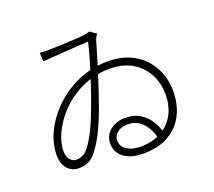

<svg xmlns="http://www.w3.org/2000/svg" viewBox="-130 -925 1259 1131"><g transform="rotate(-20 500.0 -359.5)"><path d="M215 -734Q227 -733 244.5 -732Q262 -731 276 -732Q295 -732 332.5 -733.5Q370 -735 411 -737Q452 -739 482 -741Q498 -743 510 -745.5Q522 -748 532 -752L571 -725Q566 -718 560.5 -708Q555 -698 552 -688Q541 -650 523 -589.5Q505 -529 481.5 -456.5Q458 -384 432 -311Q412 -255 390 -206Q368 -157 345 -120Q322 -83 301 -59Q279 -35 255 -25.5Q231 -16 199 -16Q174 -16 152 -28.5Q130 -41 116 -67Q102 -93 102 -133Q102 -194 126.5 -253.5Q151 -313 194.5 -366.5Q238 -420 296.5 -461.5Q355 -503 425 -526.5Q495 -550 571 -550Q668 -550 736.5 -510Q805 -470 841 -402.5Q877 -335 877 -253Q877 -198 861 -147Q845 -96 810 -55.5Q775 -15 719.5 9Q664 33 586 33Q535 33 498.5 18Q462 3 442 -24.5Q422 -52 422 -89Q422 -123 440 -148.5Q458 -174 488 -188Q518 -202 554 -202Q612 -202 650.5 -177Q689 -152 711.5 -114Q734 -76 744 -36L701 -17Q687 -80 650.5 -120.5Q614 -161 555 -161Q519 -161 493 -142Q467 -123 467 -92Q467 -53 501 -32Q535 -11 583 -11Q660 -11 715 -41.5Q770 -72 799 -126.5Q828 -181 828 -252Q828 -321 798 -378Q768 -435 710.5 -470Q653 -505 568 -505Q495 -505 431 -482Q367 -459 315 -420.5Q263 -382 226 -334Q189 -286 168.5 -236Q148 -186 148 -141Q148 -105 165.5 -86.5Q183 -68 203 -68Q219 -68 235 -73.5Q251 -79 269 -96Q287 -115 304 -142.5Q321 -170 336.5 -202Q352 -234 366 -268.5Q380 -303 392 -336Q416 -400 438.5 -468.5Q461 -537 478.5 -597.5Q496 -658 505 -699Q483 -698 448 -695.5Q413 -693 371 -690.5Q329 -688 289 -685Q249 -682 218 -679Z"/></g></svg>

Font: Noto Sans SC Thin Light
Style: Regular
Weight: 300
Version: Version 2.004-H2;hotconv 1.0.118;makeotfexe 2.5.65603